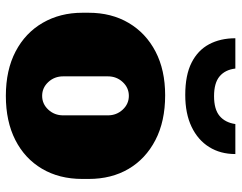

<svg xmlns="http://www.w3.org/2000/svg" viewBox="-102 -692 805 640"><g transform="rotate(90 300.0 -372.5)"><path d="M300 10Q214 10 152 -22.5Q90 -55 56.5 -113Q23 -171 23 -245V-266Q23 -342 57 -399.5Q91 -457 152.5 -489Q214 -521 298 -521Q385 -521 447.5 -488.5Q510 -456 543.5 -399Q577 -342 577 -266V-245Q577 -168 543 -110.5Q509 -53 447 -21.5Q385 10 300 10ZM300 -111Q327 -111 346 -131.5Q365 -152 365 -181V-330Q365 -359 346 -379.5Q327 -400 300 -400Q273 -400 254 -379.5Q235 -359 235 -330V-181Q235 -152 254 -131.5Q273 -111 300 -111ZM297 -588Q231 -588 189.5 -609Q148 -630 128 -667.5Q108 -705 108 -755H209Q213 -721 235 -702.5Q257 -684 301 -684Q345 -684 367 -702.5Q389 -721 394 -755H494Q494 -705 470.5 -667.5Q447 -630 403 -609Q359 -588 297 -588Z"/></g></svg>

Font: Chivo Mono Medium Black
Style: Regular
Weight: 900
Monospace: yes
Version: Version 1.008